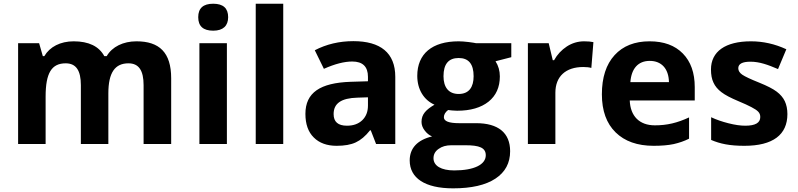

<svg xmlns="http://www.w3.org/2000/svg" viewBox="-20 -780 4323 1040"><path d="M566.9 -273.9C566.9 -387.2 603 -437 675.8 -437C732.4 -437 757.8 -397.5 757.8 -318.8V0H907.2V-356C907.2 -496.1 842.8 -556.2 719.2 -556.2C647.5 -556.2 587.4 -526.9 558.1 -476.1H544.9C516.1 -529.3 460.4 -556.2 378.9 -556.2C307.1 -556.2 249.5 -526.4 220.2 -476.1H211.9L191.9 -545.9H78.1V0H227.1V-256.8C227.1 -385.3 259.8 -437 335.9 -437C392.6 -437 418 -397.5 418 -318.8V0H566.9Z M1053.7 -687C1053.7 -638.2 1080.6 -613.8 1134.8 -613.8C1189 -613.8 1215.8 -640.6 1215.8 -687C1215.8 -735.4 1189 -759.8 1134.8 -759.8C1080.6 -759.8 1053.7 -735.4 1053.7 -687ZM1209 -545.9H1060.1V0H1209Z M1514.2 -759.8H1365.2V0H1514.2Z M2121.1 0V-363.8C2121.1 -494.1 2040.5 -557.1 1894 -557.1C1817.4 -557.1 1748 -540.5 1685.1 -507.8L1734.4 -407.2C1793.5 -433.6 1844.7 -446.8 1888.2 -446.8C1944.8 -446.8 1973.1 -418.9 1973.1 -363.8V-339.8L1878.4 -336.9C1714.8 -331.1 1634.3 -278.8 1634.3 -163.1C1634.3 -107.9 1649.4 -64.9 1679.7 -35.2C1709.5 -5.4 1751 9.8 1803.2 9.8C1845.7 9.8 1880.4 3.9 1907.2 -8.8C1933.6 -21 1959.5 -42.5 1984.4 -74.2H1988.3L2017.1 0ZM1973.1 -208C1973.1 -175.3 1962.9 -148.9 1942.4 -128.9C1921.4 -108.9 1894 -99.1 1859.4 -99.1C1811 -99.1 1787.1 -120.1 1787.1 -162.1C1787.1 -220.7 1829.1 -248.5 1915.5 -251L1973.1 -252.9Z M2559.1 -545.9C2553.2 -547.4 2540 -549.3 2519 -552.2C2498 -554.7 2479.5 -556.2 2464.4 -556.2C2320.3 -556.2 2240.2 -488.3 2240.2 -369.1C2240.2 -294.9 2276.4 -237.8 2333.5 -212.9C2288.1 -186 2263.2 -161.6 2263.2 -120.1C2263.2 -103.5 2269 -87.9 2280.3 -73.2C2291.5 -58.1 2305.2 -47.4 2320.3 -41C2240.7 -22 2199.2 22.9 2199.2 88.9C2199.2 184.6 2281.7 240.2 2434.1 240.2C2533.7 240.2 2610.4 222.7 2663.6 187.5C2716.8 152.3 2743.2 103 2743.2 39.1C2743.2 -60.5 2678.7 -112.8 2559.1 -112.8H2466.3C2411.6 -112.8 2384.3 -123.5 2384.3 -145C2384.3 -159.2 2392.1 -172.4 2407.2 -184.1L2429.2 -181.6L2456.1 -180.2C2528.8 -180.2 2585.4 -196.8 2626.5 -229.5C2667 -262.2 2687.5 -307.6 2687.5 -366.2C2687.5 -396.5 2679.7 -423.8 2664.1 -448.2L2749.5 -470.2V-545.9ZM2328.1 77.1C2328.1 56.2 2337.4 39.1 2356 26.4C2374 13.2 2397 6.8 2424.3 6.8H2501.5C2576.2 6.8 2611.3 20 2611.3 61C2611.3 111.8 2547.4 143.1 2440.4 143.1C2369.6 143.1 2328.1 118.2 2328.1 77.1ZM2382.3 -367.2C2382.3 -433.1 2409.7 -465.8 2464.4 -465.8C2518.6 -465.8 2545.4 -433.1 2545.4 -367.2C2545.4 -308.1 2520.5 -271 2464.4 -271C2409.2 -271 2382.3 -308.1 2382.3 -367.2Z M3144 -556.2C3110.4 -556.2 3079.1 -546.9 3050.3 -528.3C3021.5 -509.3 2998.5 -484.9 2981.4 -454.1H2974.1L2952.1 -545.9H2839.4V0H2988.3V-277.8C2988.3 -365.7 3043.9 -417 3139.2 -417C3156.2 -417 3170.9 -415.5 3183.1 -412.1L3194.3 -551.8C3181.2 -554.7 3164.1 -556.2 3144 -556.2Z M3499.5 -450.2C3562.5 -450.2 3602.1 -408.7 3603.5 -335H3394.5C3399.9 -408.7 3436.5 -450.2 3499.5 -450.2ZM3520.5 9.8C3563 9.8 3599.1 6.8 3628.9 0.5C3658.7 -6.3 3686.5 -15.6 3712.4 -28.8V-144C3648.4 -114.3 3593.3 -101.1 3527.3 -101.1C3442.9 -101.1 3394.5 -151.4 3391.1 -235.8H3743.2V-308.1C3743.2 -385.7 3721.7 -446.3 3678.7 -490.2C3635.7 -534.2 3575.7 -556.2 3498.5 -556.2C3418 -556.2 3354.5 -531.2 3309.1 -481.4C3263.2 -431.2 3240.2 -360.4 3240.2 -269C3240.2 -180.2 3265.1 -111.3 3314.5 -63C3363.8 -14.6 3432.6 9.8 3520.5 9.8Z M4245.1 -162.1C4245.1 -189 4240.2 -212.4 4231 -231.9C4221.7 -251.5 4207 -268.6 4187 -283.7C4167 -298.8 4135.7 -314.9 4093.3 -332C4045.4 -351.1 4014.6 -365.7 4000.5 -375.5C3986.3 -385.3 3979 -397 3979 -410.2C3979 -434.1 4001 -445.8 4044.9 -445.8C4094.2 -445.8 4139.6 -429.2 4194.3 -405.8L4239.3 -513.2C4177.2 -542 4113.3 -556.2 4047.4 -556.2C3909.2 -556.2 3831.1 -501 3831.1 -403.8C3831.1 -375.5 3835.4 -351.6 3844.7 -332.5C3853.5 -313 3867.7 -295.9 3887.7 -280.8C3907.2 -265.6 3938 -249.5 3980 -231.9C4009.3 -219.7 4032.7 -209 4050.3 -199.7C4085.4 -181.2 4098.1 -169.4 4098.1 -146C4098.1 -114.7 4071.3 -99.1 4017.1 -99.1C3990.7 -99.1 3960.4 -103.5 3925.8 -112.3C3891.1 -121.1 3859.9 -131.8 3832 -145V-22C3880.9 -1 3932.6 9.8 4012.2 9.8C4167 9.8 4245.1 -50.3 4245.1 -162.1Z"/></svg>

Font: Samim
Style: Bold
Weight: 700
Foundry: DejaVu fonts team - Redesigned by Saber Rastikerdar
Version: Version 4.0.5